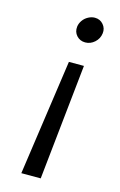

<svg xmlns="http://www.w3.org/2000/svg" viewBox="-116 -550 531 851"><g transform="rotate(15 149.0 -125.0)"><path d="M144 -442Q146 -457 155.5 -470.5Q165 -484 180 -492Q195 -500 210 -500Q234 -500 249 -482.5Q264 -465 261 -442Q258 -417 239 -400Q220 -383 196 -383Q172 -383 156.5 -400Q141 -417 144 -442ZM73 250 149 -281H218L162 250Z"/></g></svg>

Font: Orkney
Style: Italic
Weight: 400
Italic angle: -7°
Designer: Samuel Oakes and Alfredo Marco Pradil
Foundry: Alfredo Marco Pradil
Version: 1.0; ttfautohint (v1.5)